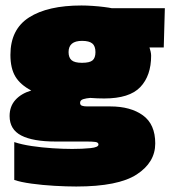

<svg xmlns="http://www.w3.org/2000/svg" viewBox="-20 -504 631 700"><path d="M258 176Q223 176 179 173.5Q135 171 95 165.5Q55 160 32 152V14Q59 23 96 28.5Q133 34 172 36.5Q211 39 243 39Q281 39 310 36Q339 33 339 23Q339 15 327.5 13.5Q316 12 297 12H183Q100 12 57.5 -10Q15 -32 15 -81Q15 -116 36 -139.5Q57 -163 94 -174Q54 -195 36 -225Q18 -255 18 -304Q18 -397 86 -440.5Q154 -484 277 -484Q295 -484 317.5 -482.5Q340 -481 359.5 -478.5Q379 -476 388 -474H581L577 -331H525Q527 -325 529 -316.5Q531 -308 531 -301Q531 -228 491.5 -186.5Q452 -145 360 -145Q350 -145 335 -145.5Q320 -146 309 -147Q295 -146 283.5 -142.5Q272 -139 272 -129Q272 -121 279 -118.5Q286 -116 298 -116H382Q456 -116 501 -83.5Q546 -51 546 19Q546 88 478.5 132Q411 176 258 176ZM279 -275Q307 -275 317.5 -284Q328 -293 328 -314Q328 -336 316.5 -345.5Q305 -355 279 -355Q230 -355 230 -314Q230 -294 241 -284.5Q252 -275 279 -275Z"/></svg>

Font: Boz Display
Style: Regular
Weight: 900
Version: Version 2.000; ttfautohint (v1.8.3)